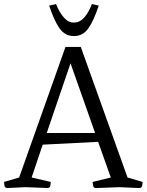

<svg xmlns="http://www.w3.org/2000/svg" viewBox="-33 -933 728 953"><path d="M124 -52 219 -30Q219 -24 217 -12Q215 0 204 0Q204 0 199 0Q194 0 170.5 -1Q147 -2 93 -4Q50 -2 30.5 -1Q11 0 6.5 0Q2 0 2 0Q-9 0 -11 -12.5Q-13 -25 -13 -30L62 -52L292 -700H368L600 -52L675 -30Q675 -25 673 -12.5Q671 0 660 0Q660 0 653.5 0Q647 0 626 -1Q605 -2 561 -4Q507 -2 482 -1Q457 0 449.5 0Q442 0 442 0Q431 0 429 -12Q427 -24 427 -30L517 -52L454 -229L179 -215ZM317 -619 199 -273H439ZM334 -821Q363 -821 385 -846Q407 -871 423 -913L457 -905Q433 -832 406 -793Q379 -754 334 -754Q289 -754 262 -793Q235 -832 211 -905L245 -913Q262 -871 284 -846Q306 -821 334 -821Z"/></svg>

Font: Mate SC
Style: Regular
Weight: 400
Designer: Eduardo Rodriguez Tunni
Foundry: Eduardo Rodriguez Tunni
Version: Version 1.003; ttfautohint (v1.8.4.7-5d5b);gftools[0.9.24]